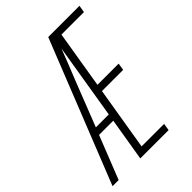

<svg xmlns="http://www.w3.org/2000/svg" viewBox="-221 -835 935 935"><g transform="rotate(-45 246.5 -367.5)"><path d="M-7 0 285 -735H500L494 -698H339L290 -401H436L430 -364H284L230 -37H385L379 0H184L221 -223H123L35 0ZM138 -260H227L291 -650Q276 -610 260 -570Q244 -530 228 -490Z"/></g></svg>

Font: Iosevka SS18 Extralight
Style: Italic
Weight: 200
Italic angle: -9°
Monospace: yes
Designer: Belleve Invis
Foundry: Belleve Invis
Version: Version 25.1.1; ttfautohint (v1.8.4)